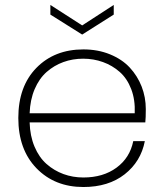

<svg xmlns="http://www.w3.org/2000/svg" viewBox="-20 -750 665 778"><path d="M100.1 -291H525.9Q528.3 -345.7 511.7 -388.9Q495.1 -432.1 465.1 -458.5Q435.1 -484.9 397.2 -498.5Q359.4 -512.2 316.9 -512.2Q274.4 -512.2 236.8 -498.5Q199.2 -484.9 168.9 -458.3Q138.7 -431.6 120.4 -388.7Q102.1 -345.7 100.1 -291ZM566.9 -178.2Q550.8 -95.2 485.1 -43.7Q419.4 7.8 317.9 7.8Q201.7 7.8 127.9 -68.1Q54.2 -144 54.2 -272Q54.2 -399.9 127.4 -474.9Q200.7 -549.8 317.9 -549.8Q377 -549.8 425.8 -529.8Q474.6 -509.8 505.9 -476.1Q537.1 -442.4 554 -399.2Q570.8 -356 570.8 -308.1Q570.8 -272 568.8 -253.9H100.1Q101.6 -199.2 119.9 -155.8Q138.2 -112.3 168.7 -85.4Q199.2 -58.6 237.1 -44.7Q274.9 -30.8 317.9 -30.8Q397.9 -30.8 452.1 -70.6Q506.3 -110.4 520 -178.2ZM313 -647 440.9 -730V-690.9L313 -609.9L184.1 -690.9V-730Z"/></svg>

Font: SVN-Poppins ExtraLight
Style: Regular
Weight: 200
Designer: Ninad Kale (Devanagari), Jonny Pinhorn (Latin)
Foundry: Indian Type Foundry
Version: Version 3.002 2017